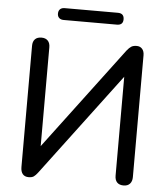

<svg xmlns="http://www.w3.org/2000/svg" viewBox="-59 -925 859 985"><g transform="rotate(5 371.0 -433.0)"><path d="M84 -42V-666Q84 -688 95.5 -700Q107 -712 129 -712Q150 -712 161.5 -700Q173 -688 173 -666V-157L569 -684Q581 -699 591.5 -705.5Q602 -712 619 -712Q637 -712 647.5 -700Q658 -688 658 -667V-40Q658 -18 646.5 -5.5Q635 7 614 7Q592 7 580.5 -5Q569 -17 569 -40V-549L173 -22Q161 -6 151.5 0.5Q142 7 125 7Q105 7 94.5 -5.5Q84 -18 84 -42ZM202 -842Q202 -857 210.5 -865Q219 -873 234 -873H508Q540 -873 540 -842Q540 -812 508 -812H234Q219 -812 210.5 -820Q202 -828 202 -842Z"/></g></svg>

Font: SN Pro
Style: Regular
Weight: 400
Designer: Tobias Whetton
Foundry: Supernotes
Version: Version 1.003